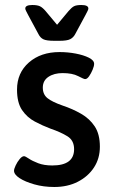

<svg xmlns="http://www.w3.org/2000/svg" viewBox="-20 -738 453 767"><path d="M197 -575Q166 -575 153.5 -581Q141 -587 134 -601L93 -677Q88 -687 84.5 -693.5Q81 -700 81 -704Q81 -718 109 -718Q129 -718 139.5 -713Q150 -708 162 -694L208 -639L254 -694Q266 -708 275.5 -713Q285 -718 305 -718Q333 -718 333 -704Q333 -700 329.5 -693.5Q326 -687 321 -677L280 -601Q273 -588 260.5 -581.5Q248 -575 217 -575ZM197 9Q154 9 117 -1.5Q80 -12 58 -26.5Q36 -41 36 -56Q36 -63 42.5 -77Q49 -91 58.5 -102.5Q68 -114 76 -114Q81 -114 95 -104.5Q109 -95 132.5 -86Q156 -77 189 -77Q276 -77 276 -142Q276 -177 249.5 -193.5Q223 -210 182 -224Q150 -236 119 -252.5Q88 -269 68 -298.5Q48 -328 48 -380Q48 -447 95.5 -488.5Q143 -530 218 -530Q251 -530 282.5 -524Q314 -518 335 -507.5Q356 -497 356 -483Q356 -474 350 -459.5Q344 -445 336 -433.5Q328 -422 320 -422Q315 -422 292 -434Q269 -446 230 -446Q196 -446 173.5 -431Q151 -416 151 -388Q151 -361 169.5 -346Q188 -331 231 -316Q270 -303 304 -283.5Q338 -264 358.5 -233Q379 -202 379 -152Q379 -105 355.5 -69Q332 -33 291 -12Q250 9 197 9Z"/></svg>

Font: Asap Medium
Style: Regular
Weight: 500
Designer: Pablo Cosgaya
Foundry: Omnibus-Type
Version: Version 3.001; ttfautohint (v1.8.3)